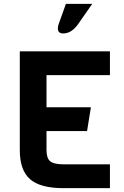

<svg xmlns="http://www.w3.org/2000/svg" viewBox="-20 -979 645 999"><path d="M552 0H310Q190 0 136.5 -46.5Q83 -93 83 -198V-712H552V-588H222V-421H453L433 -297H222V-198Q222 -156 241 -140Q260 -124 310 -124H552ZM460 -959 386 -853Q352 -805 309 -805Q281 -805 281 -831Q281 -841 285 -853L323 -959Z"/></svg>

Font: Viga
Style: Regular
Weight: 400
Designer: Oscar Yáñez
Foundry: Fontstage
Version: Version 1.001